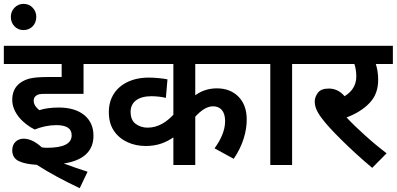

<svg xmlns="http://www.w3.org/2000/svg" viewBox="-20 -861 2070 1002"><path d="M272.9 -208C329.1 -208 354 -189.9 354 -154.8C354 -111.3 311.5 -89.8 226.1 -89.8C217.3 -89.8 208 -90.3 198.2 -91.8C165.5 -122.1 133.8 -137.2 103 -137.2C71.3 -137.2 43.9 -115.7 43.9 -77.1C43.9 -49.8 55.7 -30.8 78.6 -20C101.6 -9.3 132.3 -2.9 171.9 -1C234.9 40 313.5 82 396 121.1L437 35.2C394 21.5 350.1 6.3 313 -7.8C413.1 -22.9 467.8 -70.3 467.8 -152.8C467.8 -198.2 451.7 -234.4 419.4 -260.7C387.2 -286.6 343.3 -299.8 287.1 -299.8C247.6 -299.8 213.9 -295.4 185.1 -286.1C168.9 -299.3 155.8 -314.5 155.8 -335.9C155.8 -347.2 160.2 -356 168.9 -361.8C178.2 -369.1 187.5 -371.1 216.8 -371.1H416V-526.9H522V-622.1H0V-526.9H301.8V-459H227.1C188.5 -459 158.2 -456.5 137.2 -451.7C115.7 -446.3 97.2 -438 82 -425.8C59.1 -407.7 43.9 -380.4 43.9 -339.8C43.9 -272.5 100.6 -215.3 161.1 -185.1C195.8 -199.2 235.8 -208 272.9 -208Z M36.6 -772.9C36.6 -752.9 43 -736.8 55.7 -723.6C68.4 -710.4 84 -704.1 102.5 -704.1C141.6 -704.1 169.4 -733.4 169.4 -772.9C169.4 -791.5 163.1 -807.6 150.4 -820.8C138.2 -834 122.1 -840.8 102.5 -840.8C84 -840.8 68.4 -834 55.7 -820.8C43 -807.6 36.6 -791.5 36.6 -772.9Z M1321.8 -622.1H507.8V-526.9H884.8V-262.2C850.1 -225.6 807.1 -194.8 750 -194.8C727.1 -194.8 707 -201.2 689 -213.9C670.9 -226.6 661.6 -248 661.6 -277.8C661.6 -328.6 701.7 -358.9 770 -358.9C794.9 -358.9 826.2 -355.5 845.7 -350.1L854 -446.8C843.8 -449.2 829.6 -451.2 810.5 -453.1C791.5 -455.1 772.9 -456.1 755.9 -456.1C632.8 -456.1 547.9 -386.7 547.9 -276.9C547.9 -237.3 556.6 -204.6 574.2 -178.7C609.4 -126 671.9 -99.1 740.7 -99.1C801.8 -99.1 845.2 -117.2 884.8 -144V0H999V-252C1026.9 -282.7 1058.6 -306.2 1091.8 -306.2C1128.9 -306.2 1154.8 -282.2 1154.8 -229C1154.8 -178.2 1130.9 -129.9 1099.6 -86.9L1199.7 -32.2C1248 -102.5 1267.6 -175.8 1267.6 -236.8C1267.6 -288.1 1252.9 -328.1 1224.1 -356.9C1195.3 -385.7 1157.7 -399.9 1111.8 -399.9C1069.3 -399.9 1031.7 -387.7 999 -363.8V-526.9H1321.8Z M1602.5 -526.9V-622.1H1307.6V-526.9H1390.6V0H1504.4V-526.9Z M1997.6 -61C1959 -90.3 1921.4 -121.6 1884.8 -154.8C1848.1 -187.5 1815.9 -218.8 1788.6 -248C1838.9 -267.1 1879.4 -292.5 1909.2 -324.2C1939 -355.5 1953.6 -395.5 1953.6 -444.8C1953.6 -480 1947.8 -505.9 1941.4 -526.9H2030.3V-622.1H1588.4V-526.9H1829.6C1835.9 -507.8 1839.4 -485.8 1839.4 -461.9C1839.4 -418 1818.8 -383.8 1778.3 -358.9C1755.4 -385.7 1728 -398.9 1696.3 -398.9C1668.9 -398.9 1649.9 -391.6 1639.2 -377C1627.9 -362.3 1622.6 -347.2 1622.6 -332C1622.6 -309.1 1628.9 -284.7 1658.2 -245.1C1681.6 -213.9 1716.8 -175.3 1764.2 -128.9C1811 -82.5 1863.8 -34.2 1922.4 15.1Z"/></svg>

Font: Noto Reveo Sans
Style: Regular
Weight: 600
Designer: Monotype Design Team
Foundry: Monotype Imaging Inc.
Version: Version 2.007